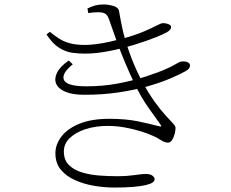

<svg xmlns="http://www.w3.org/2000/svg" viewBox="-20 -802 1040 863"><path d="M204 -659 189 -647Q217 -605 246 -587Q275 -569 304 -565Q333 -561 362 -561Q414 -561 473.5 -573Q533 -585 587.5 -602Q642 -619 680.5 -634.5Q719 -650 730 -657Q740 -663 744.5 -668.5Q749 -674 749 -680Q749 -687 743 -690.5Q737 -694 729 -696Q721 -698 713 -698Q704 -698 683.5 -687Q663 -676 625.5 -660Q588 -644 526 -627Q499 -620 469 -613.5Q439 -607 411.5 -603.5Q384 -600 364 -600Q323 -600 296 -607Q269 -614 248 -627Q227 -640 204 -659ZM307 -513 289 -530Q250 -503 236.5 -475.5Q223 -448 232.5 -425.5Q242 -403 274 -389.5Q306 -376 359 -376Q441 -376 512 -386.5Q583 -397 641.5 -413.5Q700 -430 743.5 -448.5Q787 -467 814 -482Q826 -489 830 -495Q834 -501 834 -508Q834 -514 830 -518Q826 -522 819 -524Q812 -526 802 -526Q793 -526 785.5 -522.5Q778 -519 766.5 -512Q755 -505 731 -494Q691 -476 633.5 -457.5Q576 -439 509 -426.5Q442 -414 370 -414Q280 -414 267.5 -442.5Q255 -471 307 -513ZM472 -268Q390 -268 336 -245.5Q282 -223 255.5 -187.5Q229 -152 229 -113Q229 -68 254 -38.5Q279 -9 319 8.5Q359 26 405 33.5Q451 41 493 41Q544 41 579 38Q614 35 635 30Q656 25 665.5 18.5Q675 12 675 4Q675 -5 665 -12.5Q655 -20 636 -20Q624 -20 611.5 -18.5Q599 -17 584.5 -15Q570 -13 551 -11.5Q532 -10 506 -10Q468 -10 426.5 -13Q385 -16 348.5 -27Q312 -38 289.5 -60.5Q267 -83 267 -121Q267 -156 293.5 -181.5Q320 -207 364.5 -221.5Q409 -236 463 -236Q505 -236 544.5 -228.5Q584 -221 615.5 -211Q647 -201 666 -192Q683 -185 694.5 -177.5Q706 -170 715.5 -165.5Q725 -161 735 -161Q746 -161 753.5 -172.5Q761 -184 765 -200Q769 -216 769 -227Q769 -235 757.5 -247.5Q746 -260 725 -282.5Q704 -305 676 -343.5Q648 -382 615 -443Q598 -476 584.5 -507.5Q571 -539 561.5 -566.5Q552 -594 545 -615Q538 -639 532.5 -662.5Q527 -686 523 -708.5Q519 -731 515 -752Q512 -769 489 -775.5Q466 -782 445 -782Q426 -782 410 -778Q394 -774 373 -764L377 -743Q388 -745 398.5 -746Q409 -747 422 -747Q445 -747 455 -739Q465 -731 470 -715Q488 -662 506 -613Q524 -564 542.5 -520Q561 -476 580 -436Q613 -365 649 -315.5Q685 -266 700 -244Q705 -237 704.5 -234.5Q704 -232 693 -235Q656 -245 601 -256.5Q546 -268 472 -268Z"/></svg>

Font: Source Han Serif JP VF
Style: Regular
Weight: 250
Designer: Ryoko NISHIZUKA 西塚涼子 (kana & ideographs); Frank Grießhammer (Latin, Greek & Cyrillic); Wenlong ZHANG 张文龙 (bopomofo); San
Foundry: Adobe
Version: Version 2.001;hotconv 1.1.0;makeotfexe 2.6.0